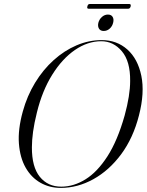

<svg xmlns="http://www.w3.org/2000/svg" viewBox="-20 -906 715 936"><path d="M476 -710.5Q549.5 -710.5 600.8 -664.8Q652 -619 669 -536.5Q686 -454 657.5 -343.5Q629.5 -233.5 570.8 -154.2Q512 -75 435.2 -32.5Q358.5 10 276 10Q221.5 10 177 -15.2Q132.5 -40.5 105 -88.8Q77.5 -137 72.2 -206Q67 -275 91 -362Q112 -438.5 151 -502.5Q190 -566.5 241.8 -613Q293.5 -659.5 353.2 -685Q413 -710.5 476 -710.5ZM279 4Q339 4 396.8 -31.8Q454.5 -67.5 503.8 -144Q553 -220.5 587.5 -342.5Q614.5 -441 614.5 -511.5Q615.5 -607 574.2 -656Q533 -705 473.5 -705Q407.5 -705 345.5 -662.5Q283.5 -620 234.8 -542Q186 -464 160 -358Q147 -306 141.2 -264Q135.5 -222 135.5 -188Q135 -92.5 174 -44.2Q213 4 279 4ZM485.5 -755Q469.5 -755 462.5 -766.5Q455.5 -778 459.5 -795Q464 -812 477 -823.5Q490 -835 506 -835Q522.5 -835 529.2 -823.5Q536 -812 531.5 -795Q527.5 -778 514.8 -766.5Q502 -755 485.5 -755ZM406 -875Q408.5 -886.5 417.5 -886.5H610.5Q619.5 -886.5 617 -875Q614 -863.5 605 -863.5H412Q402.5 -863.5 406 -875Z"/></svg>

Font: Fraunces 144pt S000 Light
Style: Italic
Weight: 300
Italic angle: -16°
Version: Version 1.000; ttfautohint (v1.8.3)